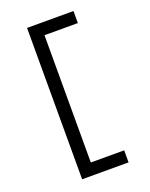

<svg xmlns="http://www.w3.org/2000/svg" viewBox="-161 -855 822 1049"><g transform="rotate(-20 250.0 -330.0)"><path d="M130 110V-770H400V-700H206V40H400V110Z"/></g></svg>

Font: M PLUS Code Latin
Style: Regular
Weight: 400
Designer: Coji Morishita
Foundry: UNDERFOREST DESIGN
Version: Version 1.002; ttfautohint (v1.8.3)